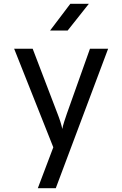

<svg xmlns="http://www.w3.org/2000/svg" viewBox="-20 -805 640 1005"><path d="M178 180 259 -34 54 -550H151L281 -210Q289 -190 296 -168Q303 -146 306 -130Q309 -146 316 -168Q323 -190 330 -210L451 -550H546L272 180ZM242 -645 348 -785H445L334 -645Z"/></svg>

Font: JetBrainsMonoNL NF
Style: Regular
Weight: 400
Designer: Philipp Nurullin, Konstantin Bulenkov
Foundry: JetBrains
Version: Version 2.304; ttfautohint (v1.8.4.7-5d5b);Nerd Fonts 3.2.1